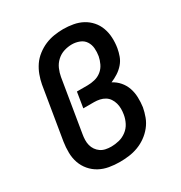

<svg xmlns="http://www.w3.org/2000/svg" viewBox="-175 -870 950 1005"><g transform="rotate(-30 300.0 -367.5)"><path d="M260 8Q228 8 196.5 2.5Q165 -3 138.5 -17.5Q112 -32 92.5 -55Q73 -78 63 -106.5Q53 -135 52.5 -167.5Q52 -200 57 -232L109 -547Q114 -574 124 -601Q134 -628 150 -651.5Q166 -675 190 -693.5Q214 -712 240 -723Q266 -734 294 -738.5Q322 -743 349 -743Q380 -743 410 -737.5Q440 -732 465 -718.5Q490 -705 509 -683.5Q528 -662 538 -634.5Q548 -607 549.5 -576.5Q551 -546 546 -515Q542 -492 534 -470Q526 -448 510 -429.5Q494 -411 473 -397.5Q452 -384 430 -375Q455 -362 473 -341Q491 -320 500 -294Q509 -268 510 -238.5Q511 -209 507 -180Q502 -153 492 -126Q482 -99 463.5 -76Q445 -53 421 -36Q397 -19 370 -9Q343 1 315 4.5Q287 8 260 8ZM261 -84Q285 -84 309 -90Q333 -96 353.5 -111.5Q374 -127 385.5 -149.5Q397 -172 401 -196Q404 -213 404 -230.5Q404 -248 399.5 -264Q395 -280 386 -293.5Q377 -307 363 -315.5Q349 -324 332.5 -327.5Q316 -331 299 -331H234L249 -424H314Q335 -424 357.5 -429.5Q380 -435 398 -449.5Q416 -464 426 -485Q436 -506 440 -527Q444 -551 442 -574Q440 -597 428 -615.5Q416 -634 394 -642.5Q372 -651 349 -651Q325 -651 301 -643.5Q277 -636 258 -618.5Q239 -601 229 -578Q219 -555 215 -532L163 -217Q160 -200 159.5 -183Q159 -166 163 -150.5Q167 -135 176 -122Q185 -109 198 -100Q211 -91 227.5 -87.5Q244 -84 261 -84Z"/></g></svg>

Font: Iosevka Aile Semibold Oblique
Style: Regular
Weight: 600
Italic angle: -9°
Designer: Belleve Invis
Foundry: Belleve Invis
Version: Version 31.1.0; ttfautohint (v1.8.4)